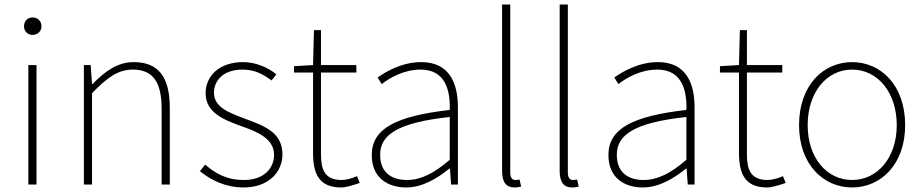

<svg xmlns="http://www.w3.org/2000/svg" viewBox="-20 -814 4072 847"><path d="M105 0H141V-527H105ZM124 -660C144 -660 163 -675 163 -698C163 -723 144 -737 124 -737C103 -737 86 -723 86 -698C86 -675 103 -660 124 -660Z M350 0H386V-403C453 -472 501 -507 566 -507C656 -507 693 -450 693 -334V0H729V-339C729 -475 678 -540 570 -540C497 -540 442 -498 388 -443H386L380 -527H350Z M1054 13C1165 13 1226 -55 1226 -133C1226 -236 1135 -262 1051 -294C988 -318 924 -342 924 -405C924 -457 963 -507 1050 -507C1105 -507 1143 -485 1178 -459L1199 -486C1161 -518 1105 -540 1053 -540C944 -540 887 -476 887 -403C887 -312 977 -282 1057 -253C1119 -231 1189 -200 1189 -131C1189 -71 1144 -20 1056 -20C978 -20 929 -50 885 -88L862 -59C909 -20 975 13 1054 13Z M1485 13C1503 13 1536 4 1567 -7L1555 -37C1536 -28 1508 -20 1488 -20C1411 -20 1396 -67 1396 -135V-494H1552V-527H1396V-681H1365L1361 -527L1277 -522V-494H1361V-140C1361 -48 1387 13 1485 13Z M1772 13C1842 13 1908 -26 1962 -70H1965L1970 0H2000V-341C2000 -448 1962 -540 1838 -540C1752 -540 1679 -496 1646 -472L1664 -443C1698 -470 1761 -507 1836 -507C1945 -507 1967 -414 1964 -329C1727 -302 1620 -247 1620 -130C1620 -30 1690 13 1772 13ZM1775 -20C1711 -20 1657 -50 1657 -131C1657 -220 1735 -273 1964 -298V-109C1895 -50 1838 -20 1775 -20Z M2249 13C2264 13 2270 11 2279 9L2272 -22C2261 -20 2257 -20 2253 -20C2239 -20 2231 -31 2231 -53V-794H2195V-59C2195 -8 2215 13 2249 13Z M2503 13C2518 13 2524 11 2533 9L2526 -22C2515 -20 2511 -20 2507 -20C2493 -20 2485 -31 2485 -53V-794H2449V-59C2449 -8 2469 13 2503 13Z M2816 13C2886 13 2952 -26 3006 -70H3009L3014 0H3044V-341C3044 -448 3006 -540 2882 -540C2796 -540 2723 -496 2690 -472L2708 -443C2742 -470 2805 -507 2880 -507C2989 -507 3011 -414 3008 -329C2771 -302 2664 -247 2664 -130C2664 -30 2734 13 2816 13ZM2819 -20C2755 -20 2701 -50 2701 -131C2701 -220 2779 -273 3008 -298V-109C2939 -50 2882 -20 2819 -20Z M3364 13C3382 13 3415 4 3446 -7L3434 -37C3415 -28 3387 -20 3367 -20C3290 -20 3275 -67 3275 -135V-494H3431V-527H3275V-681H3244L3240 -527L3156 -522V-494H3240V-140C3240 -48 3266 13 3364 13Z M3739 13C3865 13 3973 -88 3973 -262C3973 -439 3865 -540 3739 -540C3613 -540 3505 -439 3505 -262C3505 -88 3613 13 3739 13ZM3739 -20C3627 -20 3543 -118 3543 -262C3543 -407 3627 -507 3739 -507C3851 -507 3936 -407 3936 -262C3936 -118 3851 -20 3739 -20Z"/></svg>

Font: Noto Sans CJK Thin
Style: Regular
Weight: 100
Designer: Ryoko NISHIZUKA (kana & ideographs); Paul D. Hunt (Latin, Greek & Cyrillic); Wenlong ZHANG (bopomofo); Sandoll Communica
Foundry: Adobe Systems Incorporated
Version: Version 1.000;PS 1;hotconv 1.0.78;makeotf.lib2.5.61930